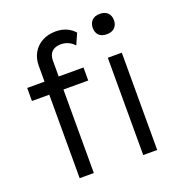

<svg xmlns="http://www.w3.org/2000/svg" viewBox="-134 -856 904 968"><g transform="rotate(-20 318.5 -372.0)"><path d="M129 -603Q129 -642 146 -672Q163 -702 194.5 -719.5Q226 -737 268 -737Q300 -737 325.5 -725.5Q351 -714 368 -694L342 -635Q326 -652 307.5 -659.5Q289 -667 272 -667Q250 -667 235 -659.5Q220 -652 212.5 -637.5Q205 -623 205 -603V0H170Q159 0 149 0Q139 0 129 0ZM36 -448V-518H338V-448ZM470 0V-522H545V0ZM450 -689Q450 -714 465 -729Q480 -744 507 -744Q534 -744 549 -729.5Q564 -715 564 -689Q564 -665 549 -650Q534 -635 507 -635Q479 -635 464.5 -649.5Q450 -664 450 -689Z"/></g></svg>

Font: Our Lexend Light
Style: Regular
Weight: 300
Designer: Bonnie Shaver-Troup, Thomas Jockin
Foundry: Lexend
Version: Version 1.007